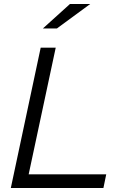

<svg xmlns="http://www.w3.org/2000/svg" viewBox="-20 -938 635 958"><path d="M34 0ZM34 0 183 -700H258L123 -68H510L496 0ZM329 -918H430L264 -796H194Z"/></svg>

Font: Red Hat Text
Style: Italic
Weight: 400
Italic angle: -12°
Designer: Pentagram / MCKL
Foundry: Pentagram / MCKL
Version: Version 1.005; Red Hat Text Italic